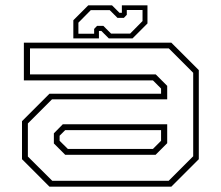

<svg xmlns="http://www.w3.org/2000/svg" viewBox="-20 -700 828 720"><path d="M165.5 0 62.5 -103V-245.5L165.5 -348.5H584V-368L553.5 -398.5H69.5V-540H622.5L725.5 -437V-103L622.5 0ZM176 -22H612.5L704.5 -114V-427L613 -518.5H92.5V-421H564L607 -378V-327.5H175L84.5 -237V-113ZM224.5 -119.5 182 -162V-200L215.5 -234H607V-163L563.5 -119.5ZM234.5 -141.5H553.5L584 -172V-212H224.5L203.5 -191V-172ZM255 -556V-624L311 -680H400L428 -652H437V-680H533V-612L477 -556H388L360 -584H351V-556ZM274 -573.5H333V-591.5L344 -603H367.5L396.5 -574H468L514.5 -621V-662.5H455.5V-644.5L444.5 -633H420.5L391.5 -662H320.5L274 -615Z"/></svg>

Font: Tourney Expanded ExtraLight
Style: Regular
Weight: 200
Width: 7
Designer: Tyler Finck
Foundry: Etcetera Type Co
Version: Version 1.010; ttfautohint (v1.8.3)